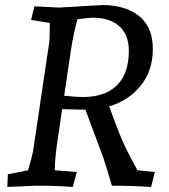

<svg xmlns="http://www.w3.org/2000/svg" viewBox="-20 -735 670 760"><path d="M214 -705 385 -715Q477 -715 531 -671Q585 -627 585 -541.5Q585 -456 537.5 -396.5Q490 -337 412 -314Q457 -191 475.5 -153.5Q494 -116 524 -61L593 -54L578 5Q502 0 423 0Q396 -92 387 -116L318 -301Q284 -301 226 -303L206 -167Q197 -104 197 -61L284 -54L268 5Q204 0 124 0L9 5L11 -45L91 -61Q106 -111 111 -137L175 -568Q177 -585 177 -644L103 -656L116 -710Q181 -707 214 -705ZM346 -665Q337 -665 287 -659Q272 -608 261 -538L234 -356Q281 -351 309 -351Q396 -351 443 -397.5Q490 -444 490 -534Q490 -598 452 -631.5Q414 -665 346 -665Z"/></svg>

Font: Andada
Style: Italic
Weight: 400
Italic angle: -8.29999°
Designer: Carolina Giovagnoli
Foundry: Carolina Giovagnoli
Version: Version 1.003